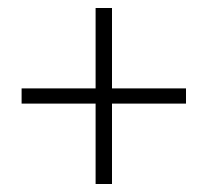

<svg xmlns="http://www.w3.org/2000/svg" viewBox="-20 -570 519 480"><path d="M219 -110V-311H34V-349H219V-550H260V-349H445V-311H260V-110Z"/></svg>

Font: Source Sans 3 Light
Style: Regular
Weight: 300
Designer: Paul D. Hunt
Foundry: Adobe
Version: Version 3.052;hotconv 1.1.0;makeotfexe 2.6.0